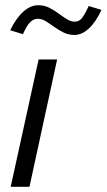

<svg xmlns="http://www.w3.org/2000/svg" viewBox="-20 -716 409 736"><path d="M21 0 128 -488H199L93 0ZM68 -585 19 -600Q42 -647 69.6 -671.5Q97.1 -696 126.3 -696Q149 -696 168.1 -686.6Q187.1 -677.1 204.1 -664.6Q221 -652 236.3 -642.5Q251.7 -633 267 -633Q282.3 -633 293.2 -645.5Q304 -658 320 -693L369 -678Q347 -631 320.4 -606.5Q293.8 -582 265 -582Q242.8 -582 223.8 -591.4Q204.8 -600.9 187.9 -612.9Q171 -625 155.7 -634.5Q140.3 -644 125 -644Q108.2 -644 95.1 -630.5Q82 -617 68 -585Z"/></svg>

Font: Red Hat Text
Style: Italic
Weight: 300
Italic angle: -12°
Designer: Pentagram, MCKL
Foundry: Pentagram, MCKL
Version: Version 1.023